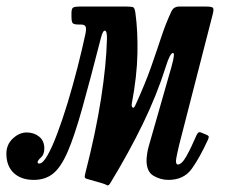

<svg xmlns="http://www.w3.org/2000/svg" viewBox="-52 -540 688 587"><path d="M598 -495 495.5 -96Q493.5 -89 489.8 -70.8Q486 -52.5 486 -48.5Q486 -37 491.5 -37Q503.5 -37 517.8 -62.2Q532 -87.5 549 -127Q552 -133 555 -135Q558 -137 565 -134L578 -128.5Q584.5 -126 585.8 -123.5Q587 -121 584.5 -114.5Q559 -58.5 534.5 -24.2Q510 10 463 10Q439 10 417.5 -2.5Q396 -15 396 -49.5Q396 -57 397.8 -69.5Q399.5 -82 402.5 -92L472 -335Q485 -381 476 -378Q467 -375 455.5 -338Q428 -250.5 384.8 -161.5Q341.5 -72.5 284.5 21Q279.5 29 274.5 26Q269.5 23 261 20.5L212.5 6.5Q207 4.5 207 0.5Q207 -3.5 209 -11Q240.5 -133.5 256.8 -237.5Q273 -341.5 275 -421Q275.5 -445 269 -446.2Q262.5 -447.5 256.5 -424Q223 -293 199.2 -208.2Q175.5 -123.5 154.8 -75.8Q134 -28 110 -9Q86 10 51.5 10Q12.5 10 -10 -11.2Q-32.5 -32.5 -32.5 -70Q-32.5 -98 -12.8 -116.5Q7 -135 29.5 -135Q52 -135 67.8 -122.2Q83.5 -109.5 83.5 -86Q83.5 -67.5 73.2 -58.5Q63 -49.5 63 -44Q63 -40 68 -40Q79 -40 93.2 -65Q107.5 -90 123.2 -132Q139 -174 154.8 -225.8Q170.5 -277.5 184.5 -332Q198.5 -386.5 209 -435.5Q212.5 -452 209.8 -458.5Q207 -465 195.5 -465H189Q173.5 -465 170 -469.5Q166.5 -474 166.5 -490V-500Q166.5 -514.5 172.2 -517.2Q178 -520 191.5 -520H334Q351.5 -520 355.8 -517.5Q360 -515 362 -500Q369.5 -446 368.2 -377.2Q367 -308.5 351 -223.5Q349.5 -215 353.2 -211.5Q357 -208 361.5 -217.5Q392.5 -285.5 410.2 -336.2Q428 -387 441.2 -427.2Q454.5 -467.5 471.5 -504Q476 -513.5 482.2 -516.8Q488.5 -520 494.5 -520H576.5Q596 -520 599.2 -516Q602.5 -512 598 -495Z"/></svg>

Font: Besley* Condensed
Style: Italic
Weight: 400
Width: 3
Italic angle: -13°
Designer: Owen Earl
Foundry: indestructible type*
Version: Version 3.000; ttfautohint (v1.8.3)